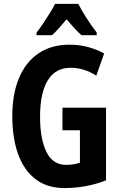

<svg xmlns="http://www.w3.org/2000/svg" viewBox="-20 -953 614 983"><path d="M299.8 -401.9H522.9V-29.8Q472.2 -9.8 418.7 0Q365.2 9.8 310.1 9.8Q221.7 9.8 162.4 -35.4Q103 -80.6 73 -163.1Q43 -245.6 43 -358.9Q43 -470.7 76.9 -552.5Q110.8 -634.3 176.3 -679.2Q241.7 -724.1 335.9 -724.1Q387.7 -724.1 432.6 -711.7Q477.5 -699.2 513.2 -679.2L473.1 -565.9Q442.4 -585.4 409.4 -595.7Q376.5 -606 340.8 -606Q263.7 -606 224.4 -541.3Q185.1 -476.6 185.1 -355Q185.1 -242.7 217.5 -175.8Q250 -108.9 318.8 -108.9Q356.9 -108.9 389.2 -120.1V-286.1H299.8ZM380.9 -933.1Q397.5 -900.4 422.4 -861.6Q447.3 -822.8 475.1 -786.1V-772.9H397Q379.9 -788.1 361.1 -808.3Q342.3 -828.6 320.8 -854Q299.3 -828.6 280.3 -807.1Q261.2 -785.6 246.1 -772.9H167V-786.1Q182.6 -805.7 200.9 -832.8Q219.2 -859.9 235.8 -887Q252.4 -914.1 261.7 -933.1Z"/></svg>

Font: Open Sans Condensed
Style: Bold
Weight: 700
Width: 3
Designer: Monotype Design Team
Foundry: Monotype Imaging Inc.
Version: Version 3.003; ttfautohint (v1.8.4)